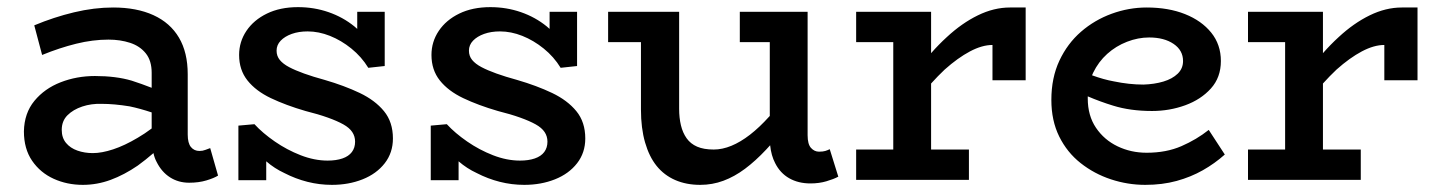

<svg xmlns="http://www.w3.org/2000/svg" viewBox="-20 -504 4040 538"><path d="M510 8Q480 8 456.5 -7Q433 -22 419 -50Q413 -61 410 -75Q388 -56 366 -40Q328 -14 290 0Q252 14 212 14Q168 14 130.5 -3Q93 -20 70 -53.5Q47 -87 47 -136Q48 -187 76.5 -221.5Q105 -256 150 -273.5Q195 -291 246 -291Q305 -291 349 -278Q377 -269 405 -258V-300Q405 -334 388.5 -354.5Q372 -375 344.5 -384Q317 -393 284 -393Q240 -393 193.5 -381.5Q147 -370 98 -350L76 -433Q131 -456 187.5 -469.5Q244 -483 297 -483Q363 -483 410 -461.5Q457 -440 481.5 -398.5Q506 -357 506 -296V-127Q506 -103 515 -92Q524 -81 539 -81Q548 -81 555.5 -84Q563 -87 569 -89L591 -12Q580 -5 558.5 1.5Q537 8 510 8ZM405 -189Q372 -200 343 -206Q300 -213 265 -213Q236 -214 210.5 -205.5Q185 -197 169 -181Q153 -165 153 -140Q153 -118 165 -103.5Q177 -89 197 -82Q217 -75 240 -75Q265 -75 297 -85.5Q329 -96 366 -118Q385 -129 405 -144Z M910 14Q875 14 841.5 5.5Q808 -3 777 -19Q749 -32 726 -52V1H648V-152L693 -156Q716 -131 750 -107.5Q784 -84 822.5 -69Q861 -54 898 -54Q922 -54 939.5 -60Q957 -66 966 -78Q975 -90 975 -107Q975 -122 967 -134Q959 -146 942 -155.5Q925 -165 898.5 -174.5Q872 -184 836 -193Q781 -209 739 -229Q697 -249 673.5 -278.5Q650 -308 650 -350Q650 -387 670.5 -417.5Q691 -448 728 -466Q765 -484 815 -484Q860 -484 900.5 -470Q941 -456 973 -430Q977 -426 981 -423V-471H1058V-319L1012 -314Q993 -345 964.5 -368Q936 -391 904.5 -403.5Q873 -416 842 -416Q817 -416 797.5 -409Q778 -402 766.5 -390Q755 -378 755 -362Q755 -347 764 -336Q773 -325 790 -316Q807 -307 832 -298Q857 -289 890 -280Q945 -264 988 -243.5Q1031 -223 1056 -192.5Q1081 -162 1081 -116Q1081 -76 1058 -46.5Q1035 -17 996 -1.5Q957 14 910 14Z M1449 14Q1414 14 1380.5 5.5Q1347 -3 1316 -19Q1288 -32 1265 -52V1H1187V-152L1232 -156Q1255 -131 1289 -107.5Q1323 -84 1361.5 -69Q1400 -54 1437 -54Q1461 -54 1478.5 -60Q1496 -66 1505 -78Q1514 -90 1514 -107Q1514 -122 1506 -134Q1498 -146 1481 -155.5Q1464 -165 1437.5 -174.5Q1411 -184 1375 -193Q1320 -209 1278 -229Q1236 -249 1212.5 -278.5Q1189 -308 1189 -350Q1189 -387 1209.5 -417.5Q1230 -448 1267 -466Q1304 -484 1354 -484Q1399 -484 1439.5 -470Q1480 -456 1512 -430Q1516 -426 1520 -423V-471H1597V-319L1551 -314Q1532 -345 1503.5 -368Q1475 -391 1443.5 -403.5Q1412 -416 1381 -416Q1356 -416 1336.5 -409Q1317 -402 1305.5 -390Q1294 -378 1294 -362Q1294 -347 1303 -336Q1312 -325 1329 -316Q1346 -307 1371 -298Q1396 -289 1429 -280Q1484 -264 1527 -243.5Q1570 -223 1595 -192.5Q1620 -162 1620 -116Q1620 -76 1597 -46.5Q1574 -17 1535 -1.5Q1496 14 1449 14Z M1942 14Q1903 14 1872 0.5Q1841 -13 1820 -39Q1799 -65 1787.5 -105Q1776 -145 1776 -197V-386H1684V-471H1883V-199Q1883 -174 1888 -153Q1893 -132 1904 -116.5Q1915 -101 1933.5 -93Q1952 -85 1980 -85Q2004 -85 2029.5 -95.5Q2055 -106 2081.5 -126.5Q2108 -147 2135 -177Q2136 -178 2137 -179V-386H2053V-471H2243V-125Q2243 -100 2252.5 -89.5Q2262 -79 2275 -79Q2286 -79 2292.5 -81Q2299 -83 2305 -86L2329 -9Q2316 -2 2295.5 4Q2275 10 2251 10Q2217 10 2191.5 -4.5Q2166 -19 2152 -47Q2141 -68 2138 -97Q2132 -91 2127 -85Q2097 -53 2067.5 -31Q2038 -9 2007 2.5Q1976 14 1942 14Z M2379 0V-85H2483V-386H2379V-471H2589V-355Q2610 -379 2633 -400Q2675 -439 2720 -461Q2765 -483 2810 -483H2854V-279H2761V-378Q2732 -378 2698 -360Q2664 -342 2627 -309Q2608 -291 2589 -270V-85H2695V0Z M3189 14Q3140 14 3093 -1.5Q3046 -17 3008 -47Q2970 -77 2948 -121.5Q2926 -166 2926 -224Q2926 -286 2948.5 -334Q2971 -382 3009 -415Q3047 -448 3095 -465.5Q3143 -483 3193 -483Q3254 -483 3300.5 -464.5Q3347 -446 3374 -412.5Q3401 -379 3401 -333Q3401 -287 3373 -256Q3345 -225 3301 -209Q3257 -193 3208 -193Q3147 -193 3099 -208Q3063 -219 3028 -234Q3028 -231 3028 -228Q3028 -180 3051 -146Q3074 -112 3111.5 -94Q3149 -76 3193 -76Q3248 -76 3290.5 -94.5Q3333 -113 3367 -140L3412 -71Q3384 -46 3350.5 -27Q3317 -8 3277 3Q3237 14 3189 14ZM3040 -293Q3073 -281 3101 -276Q3144 -267 3184 -267Q3215 -268 3240 -275.5Q3265 -283 3280 -297.5Q3295 -312 3295 -333Q3295 -363 3268.5 -381Q3242 -399 3200 -399Q3169 -399 3138 -387Q3107 -375 3082.5 -353Q3058 -331 3043 -300Q3041 -296 3040 -293Z M3477 0V-85H3581V-386H3477V-471H3687V-355Q3708 -379 3731 -400Q3773 -439 3818 -461Q3863 -483 3908 -483H3952V-279H3859V-378Q3830 -378 3796 -360Q3762 -342 3725 -309Q3706 -291 3687 -270V-85H3793V0Z"/></svg>

Font: BioRhyme ExtraBold Medium
Style: Regular
Weight: 500
Version: Version 1.600;gftools[0.9.33]